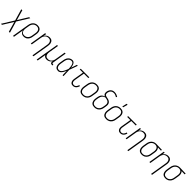

<svg xmlns="http://www.w3.org/2000/svg" viewBox="633 -3129 5725 5725"><g transform="rotate(45 3495.5 -266.5)"><path d="M13 215H-31L198 -155L91 -520H135L226 -199L425 -520H469L240 -150L347 215H303L212 -106Z M477 215 568 -335Q572 -360 580.5 -385Q589 -410 602.5 -432.5Q616 -455 635.5 -474Q655 -493 678.5 -505.5Q702 -518 727.5 -523Q753 -528 778 -528Q806 -528 832.5 -521.5Q859 -515 880 -500Q901 -485 914.5 -462.5Q928 -440 933.5 -414Q939 -388 938.5 -360Q938 -332 933 -305L913 -185Q909 -161 902 -137Q895 -113 882.5 -90.5Q870 -68 852 -48.5Q834 -29 811.5 -16Q789 -3 764.5 2.5Q740 8 716 8Q688 8 663 1Q638 -6 618.5 -22.5Q599 -39 587.5 -62Q576 -85 571 -110L517 215ZM704 -29Q724 -29 745 -33Q766 -37 785 -48Q804 -59 820 -75Q836 -91 847 -110Q858 -129 864.5 -149.5Q871 -170 874 -191L894 -311Q898 -332 898.5 -354Q899 -376 895.5 -397Q892 -418 882.5 -436Q873 -454 857 -467Q841 -480 820.5 -485.5Q800 -491 778 -491Q758 -491 737 -487Q716 -483 696.5 -472Q677 -461 661.5 -445Q646 -429 634.5 -410Q623 -391 617 -370.5Q611 -350 607 -329L588 -213Q584 -191 583.5 -169Q583 -147 586.5 -126Q590 -105 599.5 -86Q609 -67 624 -53.5Q639 -40 660.5 -34.5Q682 -29 704 -29Z M1299 215 1386 -311Q1390 -332 1391 -353.5Q1392 -375 1388.5 -396Q1385 -417 1376 -435Q1367 -453 1351.5 -466.5Q1336 -480 1316 -485.5Q1296 -491 1274 -491Q1254 -491 1234 -487Q1214 -483 1195 -472.5Q1176 -462 1160.5 -446Q1145 -430 1134.5 -411.5Q1124 -393 1117.5 -373Q1111 -353 1108 -333L1053 0H1013L1099 -520H1139L1124 -430Q1137 -452 1154 -471.5Q1171 -491 1193 -504Q1215 -517 1239 -522.5Q1263 -528 1287 -528Q1314 -528 1339 -521Q1364 -514 1382.5 -497.5Q1401 -481 1412.5 -458.5Q1424 -436 1428 -410.5Q1432 -385 1431 -358Q1430 -331 1425 -305L1339 215Z M1477 215 1599 -520H1639L1587 -209Q1584 -188 1583 -166.5Q1582 -145 1585.5 -124Q1589 -103 1598 -85Q1607 -67 1622 -53.5Q1637 -40 1657.5 -34.5Q1678 -29 1700 -29Q1720 -29 1740 -33Q1760 -37 1778.5 -47.5Q1797 -58 1813 -74Q1829 -90 1839.5 -108.5Q1850 -127 1856 -147Q1862 -167 1866 -187L1921 -520H1961L1885 -64Q1884 -57 1885 -50Q1886 -43 1890.5 -38Q1895 -33 1902 -31Q1909 -29 1916 -29H1935L1934 8H1909Q1894 8 1880 4Q1866 0 1856.5 -10Q1847 -20 1845 -34.5Q1843 -49 1845 -64L1850 -90Q1837 -68 1820 -48.5Q1803 -29 1780.5 -16Q1758 -3 1734 2.5Q1710 8 1686 8Q1666 8 1647.5 4.5Q1629 1 1612.5 -8Q1596 -17 1583.5 -30Q1571 -43 1562 -60Q1556 -18 1549 24Q1542 66 1535 107L1517 215Z M2170 8Q2143 8 2118 1Q2093 -6 2074.5 -22.5Q2056 -39 2045 -62Q2034 -85 2029.5 -110Q2025 -135 2026.5 -162Q2028 -189 2032 -215L2052 -335Q2056 -359 2063 -383Q2070 -407 2082 -429Q2094 -451 2111.5 -470.5Q2129 -490 2151 -503.5Q2173 -517 2197.5 -522.5Q2222 -528 2245 -528Q2268 -528 2287.5 -519Q2307 -510 2320.5 -494.5Q2334 -479 2343 -460Q2352 -441 2357.5 -420.5Q2363 -400 2367 -379Q2371 -358 2373 -336Q2389 -382 2404.5 -428Q2420 -474 2436 -520H2475Q2451 -454 2428 -388Q2405 -322 2380 -257Q2384 -193 2386 -128.5Q2388 -64 2391 0H2352Q2351 -45 2350.5 -90.5Q2350 -136 2350 -181Q2340 -160 2330 -139.5Q2320 -119 2308.5 -99Q2297 -79 2283.5 -60.5Q2270 -42 2252.5 -26.5Q2235 -11 2213 -1.5Q2191 8 2170 8ZM2171 -29Q2189 -29 2206.5 -37.5Q2224 -46 2239 -59.5Q2254 -73 2265 -89Q2276 -105 2285.5 -122Q2295 -139 2303.5 -156.5Q2312 -174 2319.5 -191.5Q2327 -209 2334 -227Q2341 -245 2347 -263Q2346 -281 2345 -298.5Q2344 -316 2342.5 -333Q2341 -350 2338 -367Q2335 -384 2331 -400.5Q2327 -417 2320.5 -433Q2314 -449 2304 -462Q2294 -475 2278.5 -483Q2263 -491 2245 -491Q2226 -491 2206 -486Q2186 -481 2169 -469.5Q2152 -458 2138 -441Q2124 -424 2115 -406Q2106 -388 2100 -368.5Q2094 -349 2091 -329L2071 -209Q2068 -189 2066.5 -168Q2065 -147 2067.5 -127Q2070 -107 2077 -88.5Q2084 -70 2097.5 -56Q2111 -42 2130.5 -35.5Q2150 -29 2171 -29Z M2791 8Q2769 8 2748.5 2.5Q2728 -3 2713 -16Q2698 -29 2688 -47Q2678 -65 2674 -86Q2670 -107 2671.5 -128.5Q2673 -150 2676 -172L2728 -483H2593L2599 -520H2961L2955 -483H2768L2715 -166Q2713 -150 2712 -134Q2711 -118 2713 -102.5Q2715 -87 2721 -73Q2727 -59 2738 -48.5Q2749 -38 2764.5 -33.5Q2780 -29 2796 -29Q2817 -29 2838 -38.5Q2859 -48 2874 -65.5Q2889 -83 2898.5 -103.5Q2908 -124 2913 -145L2949 -136Q2945 -118 2937.5 -100Q2930 -82 2919.5 -65.5Q2909 -49 2895 -34.5Q2881 -20 2864.5 -10.5Q2848 -1 2829 3.5Q2810 8 2791 8Z M3199 8Q3171 8 3144 2Q3117 -4 3095.5 -19Q3074 -34 3060.5 -56.5Q3047 -79 3040.5 -105Q3034 -131 3035 -159Q3036 -187 3040 -215L3060 -335Q3064 -361 3072.5 -386Q3081 -411 3095 -433.5Q3109 -456 3129 -475Q3149 -494 3173 -506Q3197 -518 3223 -523Q3249 -528 3274 -528Q3302 -528 3329 -522Q3356 -516 3377.5 -501Q3399 -486 3413 -463.5Q3427 -441 3433 -415Q3439 -389 3438.5 -361Q3438 -333 3433 -305L3413 -185Q3409 -159 3401 -134Q3393 -109 3378.5 -86.5Q3364 -64 3344 -45Q3324 -26 3300 -14Q3276 -2 3250 3Q3224 8 3199 8ZM3200 -29Q3220 -29 3241.5 -33Q3263 -37 3282.5 -47.5Q3302 -58 3318.5 -74Q3335 -90 3346 -109Q3357 -128 3364 -149Q3371 -170 3374 -191L3394 -311Q3398 -333 3398.5 -355Q3399 -377 3395 -398Q3391 -419 3381 -437Q3371 -455 3354.5 -468Q3338 -481 3317.5 -486Q3297 -491 3274 -491Q3254 -491 3232.5 -487Q3211 -483 3191 -472.5Q3171 -462 3155 -446Q3139 -430 3128 -411Q3117 -392 3110 -371Q3103 -350 3099 -329L3079 -209Q3076 -187 3075 -165Q3074 -143 3078 -122Q3082 -101 3092 -83Q3102 -65 3118.5 -52Q3135 -39 3156 -34Q3177 -29 3200 -29Z M3699 8Q3671 8 3644 2Q3617 -4 3595.5 -19Q3574 -34 3560.5 -56.5Q3547 -79 3540.5 -105Q3534 -131 3535 -159Q3536 -187 3540 -215L3551 -280Q3556 -307 3566 -333.5Q3576 -360 3595.5 -383Q3615 -406 3640 -421.5Q3665 -437 3692 -445Q3673 -453 3657 -466.5Q3641 -480 3633 -499Q3625 -518 3624.5 -540Q3624 -562 3627 -584Q3631 -605 3638.5 -625.5Q3646 -646 3657.5 -665Q3669 -684 3685.5 -699.5Q3702 -715 3722 -725Q3742 -735 3763.5 -739Q3785 -743 3806 -743Q3849 -743 3888.5 -729Q3928 -715 3962 -692L3940 -662Q3911 -681 3878 -694Q3845 -707 3808 -707Q3783 -707 3758 -698.5Q3733 -690 3713.5 -672Q3694 -654 3682.5 -629.5Q3671 -605 3667 -581Q3663 -559 3665.5 -538Q3668 -517 3680 -501.5Q3692 -486 3712 -479Q3732 -472 3752.5 -468Q3773 -464 3793 -459.5Q3813 -455 3832 -448.5Q3851 -442 3868 -431.5Q3885 -421 3898 -406Q3911 -391 3919 -372.5Q3927 -354 3929.5 -333.5Q3932 -313 3929.5 -291.5Q3927 -270 3924 -249L3913 -185Q3909 -159 3901 -134.5Q3893 -110 3878.5 -87Q3864 -64 3844 -45Q3824 -26 3800 -14Q3776 -2 3750 3Q3724 8 3699 8ZM3700 -29Q3721 -29 3742 -33Q3763 -37 3782.5 -47.5Q3802 -58 3818.5 -74Q3835 -90 3846 -109Q3857 -128 3864 -149Q3871 -170 3874 -191L3885 -255Q3889 -279 3890 -303.5Q3891 -328 3883 -349Q3875 -370 3859 -386.5Q3843 -403 3822 -411.5Q3801 -420 3778 -424.5Q3755 -429 3732 -434Q3705 -429 3679 -414Q3653 -399 3634 -376.5Q3615 -354 3605 -327.5Q3595 -301 3590 -274L3579 -209Q3576 -187 3575 -165Q3574 -143 3578 -122Q3582 -101 3592 -83Q3602 -65 3618.5 -52Q3635 -39 3656.5 -34Q3678 -29 3700 -29Z M4199 8Q4171 8 4144 2Q4117 -4 4095.5 -19Q4074 -34 4060.5 -56.5Q4047 -79 4040.5 -105Q4034 -131 4035 -159Q4036 -187 4040 -215L4060 -335Q4064 -361 4072.5 -386Q4081 -411 4095 -433.5Q4109 -456 4129 -475Q4149 -494 4173 -506Q4197 -518 4223 -523Q4249 -528 4274 -528Q4302 -528 4329 -522Q4356 -516 4377.5 -501Q4399 -486 4413 -463.5Q4427 -441 4433 -415Q4439 -389 4438.5 -361Q4438 -333 4433 -305L4413 -185Q4409 -159 4401 -134Q4393 -109 4378.5 -86.5Q4364 -64 4344 -45Q4324 -26 4300 -14Q4276 -2 4250 3Q4224 8 4199 8ZM4200 -29Q4220 -29 4241.5 -33Q4263 -37 4282.5 -47.5Q4302 -58 4318.5 -74Q4335 -90 4346 -109Q4357 -128 4364 -149Q4371 -170 4374 -191L4394 -311Q4398 -333 4398.5 -355Q4399 -377 4395 -398Q4391 -419 4381 -437Q4371 -455 4354.5 -468Q4338 -481 4317.5 -486Q4297 -491 4274 -491Q4254 -491 4232.5 -487Q4211 -483 4191 -472.5Q4171 -462 4155 -446Q4139 -430 4128 -411Q4117 -392 4110 -371Q4103 -350 4099 -329L4079 -209Q4076 -187 4075 -165Q4074 -143 4078 -122Q4082 -101 4092 -83Q4102 -65 4118.5 -52Q4135 -39 4156 -34Q4177 -29 4200 -29ZM4271 -600 4305 -748H4348L4306 -600Z M4791 8Q4769 8 4748.5 2.5Q4728 -3 4713 -16Q4698 -29 4688 -47Q4678 -65 4674 -86Q4670 -107 4671.5 -128.5Q4673 -150 4676 -172L4728 -483H4593L4599 -520H4961L4955 -483H4768L4715 -166Q4713 -150 4712 -134Q4711 -118 4713 -102.5Q4715 -87 4721 -73Q4727 -59 4738 -48.5Q4749 -38 4764.5 -33.5Q4780 -29 4796 -29Q4817 -29 4838 -38.5Q4859 -48 4874 -65.5Q4889 -83 4898.5 -103.5Q4908 -124 4913 -145L4949 -136Q4945 -118 4937.5 -100Q4930 -82 4919.5 -65.5Q4909 -49 4895 -34.5Q4881 -20 4864.5 -10.5Q4848 -1 4829 3.5Q4810 8 4791 8Z M5299 215 5386 -311Q5390 -332 5391 -353.5Q5392 -375 5388.5 -396Q5385 -417 5376 -435Q5367 -453 5351.5 -466.5Q5336 -480 5316 -485.5Q5296 -491 5274 -491Q5254 -491 5234 -487Q5214 -483 5195 -472.5Q5176 -462 5160.5 -446Q5145 -430 5134.5 -411.5Q5124 -393 5117.5 -373Q5111 -353 5108 -333L5053 0H5013L5099 -520H5139L5124 -430Q5137 -452 5154 -471.5Q5171 -491 5193 -504Q5215 -517 5239 -522.5Q5263 -528 5287 -528Q5314 -528 5339 -521Q5364 -514 5382.5 -497.5Q5401 -481 5412.5 -458.5Q5424 -436 5428 -410.5Q5432 -385 5431 -358Q5430 -331 5425 -305L5339 215Z M5695 8Q5667 8 5641 1.5Q5615 -5 5594 -20Q5573 -35 5559.5 -57.5Q5546 -80 5540.5 -106Q5535 -132 5535.5 -160Q5536 -188 5540 -215L5560 -335Q5564 -360 5572 -384Q5580 -408 5594 -430.5Q5608 -453 5627 -471.5Q5646 -490 5669 -502.5Q5692 -515 5717 -521.5Q5742 -528 5766 -528H5781L6022 -520L6016 -483L5884 -488Q5901 -472 5912 -450.5Q5923 -429 5927.5 -405Q5932 -381 5930.5 -355.5Q5929 -330 5925 -305L5905 -185Q5901 -160 5893 -135Q5885 -110 5871 -87.5Q5857 -65 5837.5 -46Q5818 -27 5794.5 -14.5Q5771 -2 5745.5 3Q5720 8 5695 8ZM5696 -29Q5716 -29 5737 -33Q5758 -37 5777 -48Q5796 -59 5812 -75Q5828 -91 5839 -110Q5850 -129 5856.5 -149.5Q5863 -170 5866 -191L5886 -311Q5890 -331 5890.5 -351.5Q5891 -372 5888.5 -392Q5886 -412 5878.5 -430Q5871 -448 5857.5 -461.5Q5844 -475 5825.5 -482.5Q5807 -490 5787 -491H5775Q5772 -491 5769.5 -491.5Q5767 -492 5764 -492Q5744 -492 5724 -486Q5704 -480 5685.5 -469Q5667 -458 5651.5 -442Q5636 -426 5625.5 -407.5Q5615 -389 5608.5 -369Q5602 -349 5599 -329L5579 -209Q5576 -188 5575.5 -166Q5575 -144 5578.5 -123Q5582 -102 5591.5 -84Q5601 -66 5616.5 -53Q5632 -40 5653 -34.5Q5674 -29 5696 -29Z M6299 215 6386 -311Q6390 -332 6391 -353.5Q6392 -375 6388.5 -396Q6385 -417 6376 -435Q6367 -453 6351.5 -466.5Q6336 -480 6316 -485.5Q6296 -491 6274 -491Q6254 -491 6234 -487Q6214 -483 6195 -472.5Q6176 -462 6160.5 -446Q6145 -430 6134.5 -411.5Q6124 -393 6117.5 -373Q6111 -353 6108 -333L6053 0H6013L6099 -520H6139L6124 -430Q6137 -452 6154 -471.5Q6171 -491 6193 -504Q6215 -517 6239 -522.5Q6263 -528 6287 -528Q6314 -528 6339 -521Q6364 -514 6382.5 -497.5Q6401 -481 6412.5 -458.5Q6424 -436 6428 -410.5Q6432 -385 6431 -358Q6430 -331 6425 -305L6339 215Z M6695 8Q6667 8 6641 1.5Q6615 -5 6594 -20Q6573 -35 6559.5 -57.5Q6546 -80 6540.5 -106Q6535 -132 6535.5 -160Q6536 -188 6540 -215L6560 -335Q6564 -360 6572 -384Q6580 -408 6594 -430.5Q6608 -453 6627 -471.5Q6646 -490 6669 -502.5Q6692 -515 6717 -521.5Q6742 -528 6766 -528H6781L7022 -520L7016 -483L6884 -488Q6901 -472 6912 -450.5Q6923 -429 6927.5 -405Q6932 -381 6930.5 -355.5Q6929 -330 6925 -305L6905 -185Q6901 -160 6893 -135Q6885 -110 6871 -87.5Q6857 -65 6837.5 -46Q6818 -27 6794.5 -14.5Q6771 -2 6745.5 3Q6720 8 6695 8ZM6696 -29Q6716 -29 6737 -33Q6758 -37 6777 -48Q6796 -59 6812 -75Q6828 -91 6839 -110Q6850 -129 6856.5 -149.5Q6863 -170 6866 -191L6886 -311Q6890 -331 6890.5 -351.5Q6891 -372 6888.5 -392Q6886 -412 6878.5 -430Q6871 -448 6857.5 -461.5Q6844 -475 6825.5 -482.5Q6807 -490 6787 -491H6775Q6772 -491 6769.5 -491.5Q6767 -492 6764 -492Q6744 -492 6724 -486Q6704 -480 6685.5 -469Q6667 -458 6651.5 -442Q6636 -426 6625.5 -407.5Q6615 -389 6608.5 -369Q6602 -349 6599 -329L6579 -209Q6576 -188 6575.5 -166Q6575 -144 6578.5 -123Q6582 -102 6591.5 -84Q6601 -66 6616.5 -53Q6632 -40 6653 -34.5Q6674 -29 6696 -29Z"/></g></svg>

Font: Iosevka Extralight
Style: Italic
Weight: 200
Italic angle: -9°
Monospace: yes
Designer: Belleve Invis
Foundry: Belleve Invis
Version: Version 32.5.0; ttfautohint (v1.8.4)